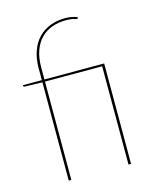

<svg xmlns="http://www.w3.org/2000/svg" viewBox="-108 -789 717 866"><g transform="rotate(-15 250.5 -356.0)"><path d="M105 0V-459L23 -461Q17 -461 17 -465V-469H105V-524Q105 -569.5 117.8 -604.8Q130.5 -640 153.5 -663.8Q176.5 -687.5 208.5 -699.8Q240.5 -712 279 -712Q293.5 -712 309 -709.2Q324.5 -706.5 335 -701L334 -697Q333.5 -694.5 330.5 -694.5Q326 -694.5 314.2 -698.2Q302.5 -702 279 -702Q243.5 -702 214 -691.2Q184.5 -680.5 162.8 -658.5Q141 -636.5 129 -603Q117 -569.5 117 -524V-469H396V0H384V-459H117V0Z"/></g></svg>

Font: Lato Hairline
Style: Regular
Weight: 250
Designer: Lukasz Dziedzic
Foundry: Lukasz Dziedzic
Version: Version 1.104; Western+Polish opensource